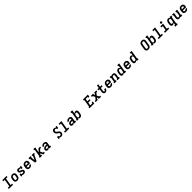

<svg xmlns="http://www.w3.org/2000/svg" viewBox="2179 -6799 13043 13043"><g transform="rotate(-45 8700.0 -277.5)"><path d="M52 0V-101H200L289 -634H154V-735H557V-634H409L320 -101H455V0Z M855 8Q824 8 793 2Q762 -4 736.5 -19Q711 -34 692.5 -57.5Q674 -81 665 -109.5Q656 -138 656 -169.5Q656 -201 661 -233L680 -343Q684 -370 694 -397Q704 -424 721 -447.5Q738 -471 761.5 -489.5Q785 -508 811.5 -519Q838 -530 865.5 -535.5Q893 -541 921 -541Q953 -541 983 -533.5Q1013 -526 1038.5 -511Q1064 -496 1082.5 -472.5Q1101 -449 1110 -420.5Q1119 -392 1119 -360.5Q1119 -329 1114 -297L1095 -187Q1091 -160 1081.5 -133Q1072 -106 1055 -82.5Q1038 -59 1014.5 -40.5Q991 -22 964.5 -11Q938 0 910 4Q882 8 855 8ZM857 -93Q879 -93 901 -100.5Q923 -108 939.5 -124Q956 -140 965.5 -161Q975 -182 978 -203L997 -313Q1000 -336 999.5 -358.5Q999 -381 989 -400Q979 -419 959 -428Q939 -437 916 -437Q894 -437 872.5 -429.5Q851 -422 834.5 -406Q818 -390 809 -369Q800 -348 797 -327L779 -217Q776 -202 775.5 -187Q775 -172 777.5 -157.5Q780 -143 786.5 -130.5Q793 -118 803.5 -109Q814 -100 828 -96.5Q842 -93 857 -93Z M1480 8Q1461 8 1441.5 6Q1422 4 1404 -1.5Q1386 -7 1370 -17Q1354 -27 1342 -41L1336 0H1231L1261 -181H1366L1358 -136Q1357 -126 1362.5 -118Q1368 -110 1376.5 -106Q1385 -102 1394.5 -99.5Q1404 -97 1414 -95.5Q1424 -94 1434 -93.5Q1444 -93 1454 -93Q1469 -93 1484.5 -94.5Q1500 -96 1515.5 -100.5Q1531 -105 1544.5 -116Q1558 -127 1560 -142Q1563 -158 1555 -171Q1547 -184 1535 -191.5Q1523 -199 1508.5 -203.5Q1494 -208 1479.5 -211.5Q1465 -215 1450.5 -218.5Q1436 -222 1422 -226.5Q1408 -231 1395 -238Q1382 -245 1370.5 -253.5Q1359 -262 1349 -272.5Q1339 -283 1331 -295Q1323 -307 1317 -320.5Q1311 -334 1308 -348.5Q1305 -363 1304.5 -378Q1304 -393 1306 -409Q1309 -427 1316.5 -445Q1324 -463 1335.5 -478.5Q1347 -494 1362.5 -506.5Q1378 -519 1396 -526.5Q1414 -534 1432.5 -536Q1451 -538 1469 -538Q1492 -538 1514.5 -535.5Q1537 -533 1558 -526.5Q1579 -520 1598.5 -509.5Q1618 -499 1632 -483L1639 -530H1744L1714 -349H1609L1617 -394Q1619 -404 1613 -412Q1607 -420 1598.5 -424Q1590 -428 1580.5 -430.5Q1571 -433 1561 -434.5Q1551 -436 1541.5 -436.5Q1532 -437 1522 -437Q1507 -437 1493 -435.5Q1479 -434 1464.5 -429.5Q1450 -425 1438 -414.5Q1426 -404 1423 -389Q1421 -374 1428.5 -361Q1436 -348 1447.5 -339.5Q1459 -331 1473 -326.5Q1487 -322 1501.5 -318.5Q1516 -315 1531 -312Q1546 -309 1560 -304Q1574 -299 1587 -292.5Q1600 -286 1611.5 -277.5Q1623 -269 1633 -259Q1643 -249 1651 -237Q1659 -225 1665 -212Q1671 -199 1674.5 -184.5Q1678 -170 1679 -154.5Q1680 -139 1677 -124Q1674 -103 1664 -83Q1654 -63 1638.5 -47Q1623 -31 1603.5 -20Q1584 -9 1563 -2.5Q1542 4 1521.5 6Q1501 8 1480 8Z M2060 8Q2036 8 2012.5 5Q1989 2 1967.5 -5.5Q1946 -13 1927.5 -26Q1909 -39 1894.5 -56Q1880 -73 1871.5 -94Q1863 -115 1859 -138Q1855 -161 1856.5 -185Q1858 -209 1861 -233L1880 -343Q1884 -370 1894 -397Q1904 -424 1921 -447.5Q1938 -471 1961.5 -489.5Q1985 -508 2011.5 -519Q2038 -530 2065.5 -534Q2093 -538 2120 -538Q2152 -538 2182.5 -532Q2213 -526 2238.5 -511Q2264 -496 2282.5 -472.5Q2301 -449 2310 -420.5Q2319 -392 2319 -360.5Q2319 -329 2314 -297L2300 -215H1978Q1975 -192 1976 -169.5Q1977 -147 1987.5 -129Q1998 -111 2018 -102Q2038 -93 2060 -93Q2077 -93 2093.5 -95.5Q2110 -98 2125.5 -106Q2141 -114 2153 -127.5Q2165 -141 2170 -158H2289Q2280 -121 2258 -88Q2236 -55 2203.5 -32.5Q2171 -10 2134 -1Q2097 8 2060 8ZM1995 -315H2197Q2201 -338 2199.5 -360Q2198 -382 2188.5 -400Q2179 -418 2159.5 -427.5Q2140 -437 2118 -437Q2096 -437 2074 -429.5Q2052 -422 2035.5 -406Q2019 -390 2009.5 -369Q2000 -348 1997 -327Z M2575 0 2509 -429H2463V-530H2674V-429H2634L2664 -177Q2665 -169 2666 -161Q2667 -153 2668 -145Q2671 -153 2674.5 -161Q2678 -169 2682 -177L2796 -429H2769V-530H2980V-429H2921L2713 0Z M3033 0V-101H3085L3173 -634H3135V-735H3310L3241 -321L3429 -530H3580V-429H3482L3347 -287L3440 -101H3512V0H3361L3262 -198L3212 -146L3205 -101H3244V0Z M3801 8Q3766 8 3733 -2Q3700 -12 3678.5 -36.5Q3657 -61 3650.5 -95Q3644 -129 3650 -164Q3654 -191 3667.5 -217.5Q3681 -244 3703.5 -263Q3726 -282 3753 -294Q3780 -306 3808 -312.5Q3836 -319 3863.5 -321.5Q3891 -324 3919 -324H3990L3996 -356Q3998 -373 3994.5 -390Q3991 -407 3979 -418Q3967 -429 3950.5 -433Q3934 -437 3916 -437Q3900 -437 3882.5 -434Q3865 -431 3849.5 -421.5Q3834 -412 3823 -397Q3812 -382 3808 -365H3689Q3694 -390 3705 -414Q3716 -438 3732.5 -458.5Q3749 -479 3771 -495Q3793 -511 3817 -521Q3841 -531 3866.5 -534.5Q3892 -538 3916 -538Q3938 -538 3959 -536Q3980 -534 4000 -528.5Q4020 -523 4038 -514Q4056 -505 4071 -491.5Q4086 -478 4096.5 -460.5Q4107 -443 4112 -423Q4117 -403 4116.5 -382Q4116 -361 4113 -339L4073 -101H4112V0H3937L3950 -82Q3938 -63 3922 -45.5Q3906 -28 3886.5 -15.5Q3867 -3 3844.5 2.5Q3822 8 3801 8ZM3835 -93Q3859 -93 3883.5 -100.5Q3908 -108 3927 -125Q3946 -142 3957 -165.5Q3968 -189 3972 -213L3974 -223H3919Q3908 -223 3897.5 -222.5Q3887 -222 3876.5 -221Q3866 -220 3855.5 -218.5Q3845 -217 3834 -214.5Q3823 -212 3813 -208Q3803 -204 3793.5 -197.5Q3784 -191 3778 -181.5Q3772 -172 3770 -161Q3768 -147 3771.5 -133Q3775 -119 3784 -109.5Q3793 -100 3807 -96.5Q3821 -93 3835 -93Z M5081 8Q5060 8 5040 5Q5020 2 5002 -6Q4984 -14 4969.5 -26.5Q4955 -39 4945 -56L4936 0H4831L4861 -181H4966Q4963 -162 4967.5 -143.5Q4972 -125 4985.5 -113.5Q4999 -102 5017.5 -97.5Q5036 -93 5055 -93Q5075 -93 5094.5 -97Q5114 -101 5131.5 -112.5Q5149 -124 5160 -142Q5171 -160 5174 -179Q5178 -201 5172 -222Q5166 -243 5153.5 -259Q5141 -275 5124.5 -287.5Q5108 -300 5090.5 -311Q5073 -322 5056 -333Q5039 -344 5022.5 -357Q5006 -370 4991.5 -384.5Q4977 -399 4965 -415.5Q4953 -432 4944 -450.5Q4935 -469 4929.5 -489.5Q4924 -510 4923 -532Q4922 -554 4926 -576Q4929 -597 4936.5 -618Q4944 -639 4955.5 -658.5Q4967 -678 4982.5 -695Q4998 -712 5017.5 -723.5Q5037 -735 5059 -739Q5081 -743 5102 -743Q5126 -743 5149.5 -739Q5173 -735 5194 -726.5Q5215 -718 5233 -704Q5251 -690 5263 -671L5273 -735H5378L5348 -554H5243Q5247 -573 5242 -591.5Q5237 -610 5223.5 -621.5Q5210 -633 5192 -637.5Q5174 -642 5154 -642Q5136 -642 5117 -637.5Q5098 -633 5082 -621.5Q5066 -610 5056 -592.5Q5046 -575 5043 -557Q5039 -535 5045 -514.5Q5051 -494 5063.5 -477.5Q5076 -461 5092 -448.5Q5108 -436 5125.5 -425Q5143 -414 5160 -402.5Q5177 -391 5193 -378.5Q5209 -366 5223.5 -351.5Q5238 -337 5250 -320.5Q5262 -304 5271.5 -285.5Q5281 -267 5286.5 -247.5Q5292 -228 5293.5 -206Q5295 -184 5292 -162Q5288 -138 5278 -115Q5268 -92 5253.5 -71.5Q5239 -51 5218.5 -35Q5198 -19 5175 -9Q5152 1 5128 4.5Q5104 8 5081 8Z M5452 0V-101H5609L5697 -634H5570V-735H5833L5728 -101H5855V0Z M6201 8Q6166 8 6133 -2Q6100 -12 6078.5 -36.5Q6057 -61 6050.5 -95Q6044 -129 6050 -164Q6054 -191 6067.5 -217.5Q6081 -244 6103.5 -263Q6126 -282 6153 -294Q6180 -306 6208 -312.5Q6236 -319 6263.5 -321.5Q6291 -324 6319 -324H6390L6396 -356Q6398 -373 6394.5 -390Q6391 -407 6379 -418Q6367 -429 6350.5 -433Q6334 -437 6316 -437Q6300 -437 6282.5 -434Q6265 -431 6249.5 -421.5Q6234 -412 6223 -397Q6212 -382 6208 -365H6089Q6094 -390 6105 -414Q6116 -438 6132.5 -458.5Q6149 -479 6171 -495Q6193 -511 6217 -521Q6241 -531 6266.5 -534.5Q6292 -538 6316 -538Q6338 -538 6359 -536Q6380 -534 6400 -528.5Q6420 -523 6438 -514Q6456 -505 6471 -491.5Q6486 -478 6496.5 -460.5Q6507 -443 6512 -423Q6517 -403 6516.5 -382Q6516 -361 6513 -339L6473 -101H6512V0H6337L6350 -82Q6338 -63 6322 -45.5Q6306 -28 6286.5 -15.5Q6267 -3 6244.5 2.5Q6222 8 6201 8ZM6235 -93Q6259 -93 6283.5 -100.5Q6308 -108 6327 -125Q6346 -142 6357 -165.5Q6368 -189 6372 -213L6374 -223H6319Q6308 -223 6297.5 -222.5Q6287 -222 6276.5 -221Q6266 -220 6255.5 -218.5Q6245 -217 6234 -214.5Q6223 -212 6213 -208Q6203 -204 6193.5 -197.5Q6184 -191 6178 -181.5Q6172 -172 6170 -161Q6168 -147 6171.5 -133Q6175 -119 6184 -109.5Q6193 -100 6207 -96.5Q6221 -93 6235 -93Z M6891 8Q6868 8 6846 2Q6824 -4 6808 -18.5Q6792 -33 6781.5 -52.5Q6771 -72 6766 -94L6751 0H6596V-101H6648L6736 -634H6697V-735H6872L6826 -454Q6839 -474 6856.5 -490.5Q6874 -507 6895 -518Q6916 -529 6938.5 -533.5Q6961 -538 6983 -538Q7011 -538 7036.5 -529.5Q7062 -521 7079.5 -502Q7097 -483 7106 -458Q7115 -433 7118.5 -406.5Q7122 -380 7120 -352.5Q7118 -325 7114 -297L7095 -187Q7091 -162 7083.5 -138Q7076 -114 7063 -91Q7050 -68 7031 -48.5Q7012 -29 6989 -16Q6966 -3 6941 2.5Q6916 8 6891 8ZM6859 -93Q6880 -93 6901.5 -100.5Q6923 -108 6940 -124Q6957 -140 6966 -161Q6975 -182 6978 -203L6997 -313Q6999 -328 6999.5 -343Q7000 -358 6997.5 -372Q6995 -386 6989 -399Q6983 -412 6972 -421Q6961 -430 6947 -433.5Q6933 -437 6918 -437Q6898 -437 6878.5 -431Q6859 -425 6843.5 -411Q6828 -397 6819 -378Q6810 -359 6807 -340L6789 -230Q6786 -214 6785 -198.5Q6784 -183 6785.5 -168Q6787 -153 6791.5 -139Q6796 -125 6805.5 -114Q6815 -103 6829 -98Q6843 -93 6859 -93Z M7804 0V-101H7856L7944 -634H7905V-735H8378L8350 -562H8248L8260 -634H8064L8030 -433H8239L8222 -332H8014L7975 -101H8171L8183 -173H8285L8257 0Z M8396 0V-101H8485L8622 -270L8542 -429H8463V-530H8674V-437L8703 -371L8769 -454V-530H8980V-429H8890L8753 -260L8833 -101H8912V0H8701V-93L8672 -159L8606 -76V0Z M9315 8Q9286 8 9258.5 0Q9231 -8 9211 -26.5Q9191 -45 9180 -70Q9169 -95 9164.5 -123.5Q9160 -152 9162 -181Q9164 -210 9168 -239L9200 -429H9087V-530H9217L9250 -735H9370L9336 -530H9490V-429H9320L9285 -223Q9283 -209 9281.5 -195.5Q9280 -182 9280.5 -168.5Q9281 -155 9283 -142Q9285 -129 9291 -118Q9297 -107 9307.5 -100Q9318 -93 9332 -93Q9344 -93 9355.5 -97.5Q9367 -102 9376 -111Q9385 -120 9391.5 -131Q9398 -142 9402.5 -153Q9407 -164 9410.5 -175.5Q9414 -187 9416 -199Q9416 -201 9416 -202Q9416 -203 9416 -205H9535Q9535 -202 9534.5 -199.5Q9534 -197 9534 -194Q9529 -168 9520.5 -142.5Q9512 -117 9497.5 -93.5Q9483 -70 9463 -49.5Q9443 -29 9418.5 -16Q9394 -3 9367.5 2.5Q9341 8 9315 8Z M9860 8Q9836 8 9812.5 5Q9789 2 9767.5 -5.5Q9746 -13 9727.5 -26Q9709 -39 9694.5 -56Q9680 -73 9671.5 -94Q9663 -115 9659 -138Q9655 -161 9656.5 -185Q9658 -209 9661 -233L9680 -343Q9684 -370 9694 -397Q9704 -424 9721 -447.5Q9738 -471 9761.5 -489.5Q9785 -508 9811.5 -519Q9838 -530 9865.5 -534Q9893 -538 9920 -538Q9952 -538 9982.5 -532Q10013 -526 10038.5 -511Q10064 -496 10082.5 -472.5Q10101 -449 10110 -420.5Q10119 -392 10119 -360.5Q10119 -329 10114 -297L10100 -215H9778Q9775 -192 9776 -169.5Q9777 -147 9787.5 -129Q9798 -111 9818 -102Q9838 -93 9860 -93Q9877 -93 9893.5 -95.5Q9910 -98 9925.5 -106Q9941 -114 9953 -127.5Q9965 -141 9970 -158H10089Q10080 -121 10058 -88Q10036 -55 10003.5 -32.5Q9971 -10 9934 -1Q9897 8 9860 8ZM9795 -315H9997Q10001 -338 9999.5 -360Q9998 -382 9988.5 -400Q9979 -418 9959.5 -427.5Q9940 -437 9918 -437Q9896 -437 9874 -429.5Q9852 -422 9835.5 -406Q9819 -390 9809.5 -369Q9800 -348 9797 -327Z M10196 0V-101H10248L10302 -429H10263V-530H10438L10428 -465Q10438 -481 10452 -495.5Q10466 -510 10483 -520.5Q10500 -531 10519 -534.5Q10538 -538 10556 -538Q10585 -538 10611.5 -529.5Q10638 -521 10658.5 -503.5Q10679 -486 10691 -462Q10703 -438 10708 -410.5Q10713 -383 10711.5 -354.5Q10710 -326 10706 -297L10673 -101H10712V0H10501V-101H10553L10589 -313Q10591 -328 10592 -342.5Q10593 -357 10591 -371Q10589 -385 10583.5 -397.5Q10578 -410 10568.5 -419.5Q10559 -429 10545.5 -433Q10532 -437 10517 -437Q10497 -437 10478 -431Q10459 -425 10443 -411Q10427 -397 10418.5 -378Q10410 -359 10407 -340L10367 -101H10406V0Z M10992 8Q10964 8 10938.5 -0.5Q10913 -9 10895.5 -28Q10878 -47 10869 -72Q10860 -97 10856.5 -123.5Q10853 -150 10855 -177.5Q10857 -205 10861 -233L10880 -343Q10884 -368 10891.5 -392Q10899 -416 10912 -439Q10925 -462 10944 -481.5Q10963 -501 10986 -514Q11009 -527 11034 -532.5Q11059 -538 11084 -538Q11107 -538 11129 -532Q11151 -526 11167.5 -511.5Q11184 -497 11194 -477.5Q11204 -458 11209 -436L11242 -634H11203V-735H11378L11273 -101H11312V0H11137L11149 -76Q11136 -56 11118.5 -39.5Q11101 -23 11080 -12Q11059 -1 11036.5 3.5Q11014 8 10992 8ZM11057 -93Q11077 -93 11096.5 -99Q11116 -105 11132 -119Q11148 -133 11156.5 -152Q11165 -171 11168 -190L11186 -300Q11189 -316 11190 -331.5Q11191 -347 11189.5 -362Q11188 -377 11183.5 -391Q11179 -405 11169.5 -416Q11160 -427 11146 -432Q11132 -437 11117 -437Q11095 -437 11073.5 -429.5Q11052 -422 11035 -406Q11018 -390 11009 -369Q11000 -348 10997 -327L10979 -217Q10976 -202 10975.5 -187Q10975 -172 10977.5 -158Q10980 -144 10986.5 -131Q10993 -118 11003.5 -109Q11014 -100 11028 -96.5Q11042 -93 11057 -93Z M11660 8Q11636 8 11612.5 5Q11589 2 11567.5 -5.5Q11546 -13 11527.5 -26Q11509 -39 11494.5 -56Q11480 -73 11471.5 -94Q11463 -115 11459 -138Q11455 -161 11456.5 -185Q11458 -209 11461 -233L11480 -343Q11484 -370 11494 -397Q11504 -424 11521 -447.5Q11538 -471 11561.5 -489.5Q11585 -508 11611.5 -519Q11638 -530 11665.5 -534Q11693 -538 11720 -538Q11752 -538 11782.5 -532Q11813 -526 11838.5 -511Q11864 -496 11882.5 -472.5Q11901 -449 11910 -420.5Q11919 -392 11919 -360.5Q11919 -329 11914 -297L11900 -215H11578Q11575 -192 11576 -169.5Q11577 -147 11587.5 -129Q11598 -111 11618 -102Q11638 -93 11660 -93Q11677 -93 11693.5 -95.5Q11710 -98 11725.5 -106Q11741 -114 11753 -127.5Q11765 -141 11770 -158H11889Q11880 -121 11858 -88Q11836 -55 11803.5 -32.5Q11771 -10 11734 -1Q11697 8 11660 8ZM11595 -315H11797Q11801 -338 11799.5 -360Q11798 -382 11788.5 -400Q11779 -418 11759.5 -427.5Q11740 -437 11718 -437Q11696 -437 11674 -429.5Q11652 -422 11635.5 -406Q11619 -390 11609.5 -369Q11600 -348 11597 -327Z M12192 8Q12164 8 12138.5 -0.5Q12113 -9 12095.5 -28Q12078 -47 12069 -72Q12060 -97 12056.5 -123.5Q12053 -150 12055 -177.5Q12057 -205 12061 -233L12080 -343Q12084 -368 12091.5 -392Q12099 -416 12112 -439Q12125 -462 12144 -481.5Q12163 -501 12186 -514Q12209 -527 12234 -532.5Q12259 -538 12284 -538Q12307 -538 12329 -532Q12351 -526 12367.5 -511.5Q12384 -497 12394 -477.5Q12404 -458 12409 -436L12442 -634H12403V-735H12578L12473 -101H12512V0H12337L12349 -76Q12336 -56 12318.5 -39.5Q12301 -23 12280 -12Q12259 -1 12236.5 3.5Q12214 8 12192 8ZM12257 -93Q12277 -93 12296.5 -99Q12316 -105 12332 -119Q12348 -133 12356.5 -152Q12365 -171 12368 -190L12386 -300Q12389 -316 12390 -331.5Q12391 -347 12389.5 -362Q12388 -377 12383.5 -391Q12379 -405 12369.5 -416Q12360 -427 12346 -432Q12332 -437 12317 -437Q12295 -437 12273.5 -429.5Q12252 -422 12235 -406Q12218 -390 12209 -369Q12200 -348 12197 -327L12179 -217Q12176 -202 12175.5 -187Q12175 -172 12177.5 -158Q12180 -144 12186.5 -131Q12193 -118 12203.5 -109Q12214 -100 12228 -96.5Q12242 -93 12257 -93Z M13455 8Q13424 8 13393.5 2.5Q13363 -3 13337.5 -17.5Q13312 -32 13293 -55Q13274 -78 13265 -106Q13256 -134 13255.5 -165.5Q13255 -197 13261 -228L13314 -553Q13319 -580 13329 -606.5Q13339 -633 13356 -656Q13373 -679 13396.5 -696.5Q13420 -714 13446.5 -724.5Q13473 -735 13500 -740.5Q13527 -746 13555 -746Q13586 -746 13616 -739Q13646 -732 13671.5 -717.5Q13697 -703 13716 -680Q13735 -657 13744 -629Q13753 -601 13753.5 -569.5Q13754 -538 13748 -507L13695 -182Q13690 -155 13680.5 -128.5Q13671 -102 13653.5 -79Q13636 -56 13612.5 -38.5Q13589 -21 13563 -10.5Q13537 0 13509.5 4Q13482 8 13455 8ZM13457 -93Q13479 -93 13500 -99.5Q13521 -106 13538 -121Q13555 -136 13564.5 -156.5Q13574 -177 13578 -199L13631 -523Q13635 -545 13634 -567.5Q13633 -590 13622.5 -607.5Q13612 -625 13592 -633.5Q13572 -642 13550 -642Q13529 -642 13508 -635Q13487 -628 13470 -613Q13453 -598 13444 -577.5Q13435 -557 13432 -536L13378 -212Q13374 -190 13375 -168Q13376 -146 13386.5 -128Q13397 -110 13416 -101.5Q13435 -93 13457 -93Z M14091 8Q14068 8 14046 2Q14024 -4 14008 -18.5Q13992 -33 13981.5 -52.5Q13971 -72 13966 -94L13951 0H13796V-101H13848L13936 -634H13897V-735H14072L14026 -454Q14039 -474 14056.5 -490.5Q14074 -507 14095 -518Q14116 -529 14138.5 -533.5Q14161 -538 14183 -538Q14211 -538 14236.5 -529.5Q14262 -521 14279.5 -502Q14297 -483 14306 -458Q14315 -433 14318.5 -406.5Q14322 -380 14320 -352.5Q14318 -325 14314 -297L14295 -187Q14291 -162 14283.5 -138Q14276 -114 14263 -91Q14250 -68 14231 -48.5Q14212 -29 14189 -16Q14166 -3 14141 2.5Q14116 8 14091 8ZM14059 -93Q14080 -93 14101.5 -100.5Q14123 -108 14140 -124Q14157 -140 14166 -161Q14175 -182 14178 -203L14197 -313Q14199 -328 14199.5 -343Q14200 -358 14197.5 -372Q14195 -386 14189 -399Q14183 -412 14172 -421Q14161 -430 14147 -433.5Q14133 -437 14118 -437Q14098 -437 14078.5 -431Q14059 -425 14043.5 -411Q14028 -397 14019 -378Q14010 -359 14007 -340L13989 -230Q13986 -214 13985 -198.5Q13984 -183 13985.5 -168Q13987 -153 13991.5 -139Q13996 -125 14005.5 -114Q14015 -103 14029 -98Q14043 -93 14059 -93Z M14452 0V-101H14609L14697 -634H14570V-735H14833L14728 -101H14855V0Z M15052 0V-101H15209L15263 -429H15136V-530H15399L15328 -101H15455V0ZM15356 -600Q15337 -600 15319.5 -607Q15302 -614 15291 -628Q15280 -642 15277.5 -661Q15275 -680 15278 -699Q15280 -713 15287 -725Q15294 -737 15305 -745.5Q15316 -754 15329.5 -757Q15343 -760 15356 -760Q15375 -760 15393 -753Q15411 -746 15421.5 -732Q15432 -718 15435 -699Q15438 -680 15435 -661Q15433 -647 15426 -635Q15419 -623 15407.5 -614.5Q15396 -606 15382.5 -603Q15369 -600 15356 -600Z M15842 205V104H15919L15949 -76Q15936 -56 15918.5 -39.5Q15901 -23 15880 -12Q15859 -1 15836.5 3.5Q15814 8 15792 8Q15764 8 15738.5 -0.5Q15713 -9 15695.5 -28Q15678 -47 15669 -72Q15660 -97 15656.5 -123.5Q15653 -150 15655 -177.5Q15657 -205 15661 -233L15680 -343Q15684 -368 15691.5 -392Q15699 -416 15712 -439Q15725 -462 15744 -481.5Q15763 -501 15786 -514Q15809 -527 15834 -532.5Q15859 -538 15884 -538Q15907 -538 15929 -532Q15951 -526 15967.5 -511.5Q15984 -497 15994 -477.5Q16004 -458 16009 -436L16024 -530H16180V-429H16128L16039 104H16078V205ZM15857 -93Q15877 -93 15896.5 -99Q15916 -105 15932 -119Q15948 -133 15956.5 -152Q15965 -171 15968 -190L15986 -300Q15989 -316 15990 -331.5Q15991 -347 15989.5 -362Q15988 -377 15983.5 -391Q15979 -405 15969.5 -416Q15960 -427 15946 -432Q15932 -437 15917 -437Q15895 -437 15873.5 -429.5Q15852 -422 15835 -406Q15818 -390 15809 -369Q15800 -348 15797 -327L15779 -217Q15776 -202 15775.5 -187Q15775 -172 15777.5 -158Q15780 -144 15786.5 -131Q15793 -118 15803.5 -109Q15814 -100 15828 -96.5Q15842 -93 15857 -93Z M16419 8Q16390 8 16363.5 -0.5Q16337 -9 16316.5 -26.5Q16296 -44 16284 -68Q16272 -92 16267 -119.5Q16262 -147 16263.5 -175.5Q16265 -204 16269 -233L16302 -429H16263V-530H16438L16387 -217Q16384 -202 16383 -187.5Q16382 -173 16384 -159Q16386 -145 16391.5 -132.5Q16397 -120 16406.5 -110.5Q16416 -101 16429.5 -97Q16443 -93 16458 -93Q16478 -93 16497.5 -99Q16517 -105 16532.5 -119Q16548 -133 16556.5 -152Q16565 -171 16568 -190L16608 -429H16569V-530H16744L16673 -101H16712V0H16537L16548 -65Q16537 -49 16523 -34.5Q16509 -20 16492 -9.5Q16475 1 16456 4.5Q16437 8 16419 8Z M17060 8Q17036 8 17012.5 5Q16989 2 16967.5 -5.5Q16946 -13 16927.5 -26Q16909 -39 16894.5 -56Q16880 -73 16871.5 -94Q16863 -115 16859 -138Q16855 -161 16856.5 -185Q16858 -209 16861 -233L16880 -343Q16884 -370 16894 -397Q16904 -424 16921 -447.5Q16938 -471 16961.5 -489.5Q16985 -508 17011.5 -519Q17038 -530 17065.5 -534Q17093 -538 17120 -538Q17152 -538 17182.5 -532Q17213 -526 17238.5 -511Q17264 -496 17282.5 -472.5Q17301 -449 17310 -420.5Q17319 -392 17319 -360.5Q17319 -329 17314 -297L17300 -215H16978Q16975 -192 16976 -169.5Q16977 -147 16987.5 -129Q16998 -111 17018 -102Q17038 -93 17060 -93Q17077 -93 17093.5 -95.5Q17110 -98 17125.5 -106Q17141 -114 17153 -127.5Q17165 -141 17170 -158H17289Q17280 -121 17258 -88Q17236 -55 17203.5 -32.5Q17171 -10 17134 -1Q17097 8 17060 8ZM16995 -315H17197Q17201 -338 17199.5 -360Q17198 -382 17188.5 -400Q17179 -418 17159.5 -427.5Q17140 -437 17118 -437Q17096 -437 17074 -429.5Q17052 -422 17035.5 -406Q17019 -390 17009.5 -369Q17000 -348 16997 -327Z"/></g></svg>

Font: Iosevka Slab Extended Oblique
Style: Bold
Weight: 700
Width: 7
Italic angle: -9°
Monospace: yes
Designer: Belleve Invis
Foundry: Belleve Invis
Version: Version 11.1.1; ttfautohint (v1.8.3)